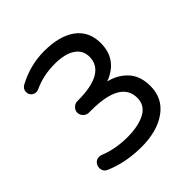

<svg xmlns="http://www.w3.org/2000/svg" viewBox="-187 -834 987 987"><g transform="rotate(-45 306.5 -340.5)"><path d="M541 -178.7Q541 -89.8 471.2 -39.6Q401.4 10.7 287.1 10.7Q175.8 10.7 83 -28.3Q56.6 -39.1 56.6 -66.4Q56.6 -84 67.9 -96.2Q79.1 -108.4 96.7 -108.4Q105.5 -108.4 115.2 -104.5Q186.5 -76.2 270.5 -76.2Q351.6 -76.2 400.9 -102.5Q450.2 -128.9 450.2 -183.6Q450.2 -305.7 235.4 -305.7H219.7Q203.1 -305.7 190.4 -318.4Q177.7 -331.1 177.7 -347.7Q177.7 -364.3 190.4 -377Q203.1 -389.6 219.7 -389.6H225.6Q324.2 -389.6 375 -419.4Q425.8 -449.2 425.8 -506.8Q425.8 -554.7 385.7 -581.1Q345.7 -607.4 272.5 -607.4Q189.5 -607.4 121.1 -575.2Q111.3 -571.3 103.5 -571.3Q88.9 -571.3 77.6 -582Q66.4 -592.8 66.4 -608.4Q66.4 -630.9 86.9 -642.6Q179.7 -692.4 280.3 -692.4Q392.6 -692.4 454.6 -646.5Q516.6 -600.6 516.6 -515.6Q516.6 -396.5 400.4 -352.5Q461.9 -337.9 501.5 -294.9Q541 -252 541 -178.7Z"/></g></svg>

Font: jf-openhuninn-1.1
Style: Regular
Weight: 400
Designer: [Kosugi Maru]
      Designed by Motoya company      

      [Varela Round]
      Joe Prince(Latin component); Avraham Co
Foundry: justfont CO.,LTD.
Version: 1.1